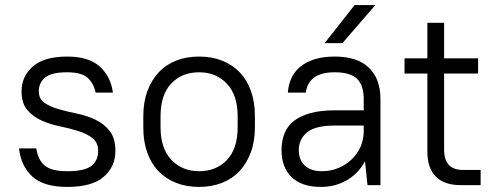

<svg xmlns="http://www.w3.org/2000/svg" viewBox="-20 -730 1950 757"><path d="M245 7Q153 7 108 -33.5Q63 -74 55 -145H123Q130 -99 156.5 -77Q183 -55 245 -55Q314 -55 340.5 -76Q367 -97 367 -135Q367 -168 344.5 -185.5Q322 -203 288.5 -213.5Q255 -224 216 -232Q177 -240 143.5 -255Q110 -270 87.5 -296.5Q65 -323 65 -370Q65 -429 109.5 -468Q154 -507 245 -507Q330 -507 373.5 -467.5Q417 -428 425 -365H357Q349 -403 324.5 -424Q300 -445 245 -445Q183 -445 158 -424.5Q133 -404 133 -370Q133 -340 155.5 -324.5Q178 -309 211.5 -299.5Q245 -290 284 -282Q323 -274 356.5 -258Q390 -242 412.5 -213.5Q435 -185 435 -135Q435 -73 389 -33Q343 7 245 7Z M765 7Q715 7 674.5 -9Q634 -25 605 -55Q576 -85 560.5 -128.5Q545 -172 545 -228V-272Q545 -327 561 -370.5Q577 -414 605.5 -444.5Q634 -475 674.5 -491Q715 -507 765 -507Q815 -507 855.5 -491Q896 -475 925 -445Q954 -415 969.5 -371Q985 -327 985 -272V-228Q985 -173 969 -129.5Q953 -86 924.5 -55.5Q896 -25 855 -9Q814 7 765 7ZM765 -55Q833 -55 875 -99.5Q917 -144 917 -228V-272Q917 -355 874.5 -400Q832 -445 765 -445Q697 -445 655 -400.5Q613 -356 613 -272V-228Q613 -145 655.5 -100Q698 -55 765 -55Z M1245 7Q1170 7 1130 -31.5Q1090 -70 1090 -138Q1090 -174 1101.5 -203.5Q1113 -233 1138.5 -253Q1164 -273 1204 -284Q1244 -295 1300 -295H1414V-340Q1414 -394 1387.5 -419.5Q1361 -445 1300 -445Q1245 -445 1217.5 -423.5Q1190 -402 1186 -365H1115Q1117 -396 1129 -422Q1141 -448 1164 -467Q1187 -486 1221 -496.5Q1255 -507 1300 -507Q1389 -507 1434.5 -463Q1480 -419 1480 -340V0H1429L1419 -94Q1393 -46 1347.5 -19.5Q1302 7 1245 7ZM1250 -55Q1284 -55 1314 -67.5Q1344 -80 1366.5 -101.5Q1389 -123 1401.5 -151.5Q1414 -180 1414 -212V-235H1300Q1223 -235 1190.5 -208Q1158 -181 1158 -138Q1158 -100 1181.5 -77.5Q1205 -55 1250 -55ZM1378 -710H1460L1330 -560H1260Z M1575 -500H1665V-640H1731V-500H1865V-440H1731V-140Q1731 -60 1805 -60H1875V0H1797Q1732 0 1698.5 -33.5Q1665 -67 1665 -132V-440H1575Z"/></svg>

Font: Retni Sans
Style: Regular
Weight: 400
Designer: Vitaly Kuzmin
Foundry: ParaType Ltd.
Version: Version 1.00;March 2, 2019;FontCreator 11.5.0.2425 64-bit; t